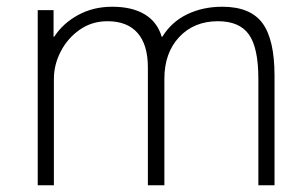

<svg xmlns="http://www.w3.org/2000/svg" viewBox="-20 -550 909 570"><path d="M92 0V-520H139V-441H141Q167 -481 212 -505.5Q257 -530 313 -530Q372 -530 409.5 -507.5Q447 -485 460 -441H462Q489 -485 535.5 -507.5Q582 -530 640 -530Q723 -530 759 -481.5Q795 -433 795 -325V0H747V-316Q747 -408 719 -447.5Q691 -487 627 -487Q556 -487 512 -440Q468 -393 468 -316V0H419V-350Q419 -417 388.5 -452Q358 -487 299 -487Q253 -487 217 -462Q181 -437 160.5 -397.5Q140 -358 140 -316V0Z"/></svg>

Font: M PLUS 1 Light
Style: Regular
Weight: 300
Designer: Coji Morishita
Foundry: UNDERFOREST DESIGN
Version: Version 1.001